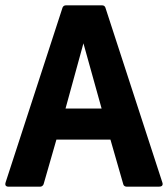

<svg xmlns="http://www.w3.org/2000/svg" viewBox="-35 -686 628 718"><path d="M210 -280 277 -524 345 -280ZM426 3C427 8 432 12 438 12H560C579 12 572 -4 572 -4L359 -658C357 -663 353 -666 347 -666H211C206 -666 201 -663 199 -658L-14 -4C-20 14 -2 12 -2 12H116C121 12 126 8 128 3L176 -164H378Z"/></svg>

Font: Falling Sky
Style: Bd
Weight: 700
Designer: Paul D. Hunt
Foundry: Adobe Systems Incorporated
Version: Version 1.02